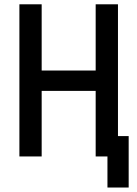

<svg xmlns="http://www.w3.org/2000/svg" viewBox="-20 -713 626 875"><path d="M469.7 141.6V-92.8H566.4V141.6ZM416 0V-693.4H517.6V0ZM68.4 0V-693.4H169.9V0ZM88.9 -298.8V-391.6H499.5V-298.8Z"/></svg>

Font: Cascadia Code
Style: Regular
Weight: 400
Designer: Aaron Bell
Foundry: Saja Typeworks
Version: Version 2404.023